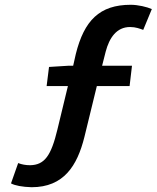

<svg xmlns="http://www.w3.org/2000/svg" viewBox="-20 -686 655 803"><path d="M615 -648C595 -657 557 -666 527 -666C396 -666 332 -600 297 -460L286 -411H265L185 -406L175 -326H264L220 -144C194 -36 167 4 106 5C88 5 71 2 56 -4L26 81C42 90 74 96 112 97C247 97 303 7 333 -113L385 -326H522L532 -411H407L422 -470C437 -527 467 -573 524 -573C548 -573 565 -566 579 -561Z"/></svg>

Font: Falling Sky
Style: ExtObl
Weight: 400
Designer: Paul D. Hunt
Foundry: Adobe Systems Incorporated
Version: Version 1.02